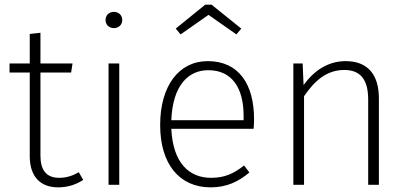

<svg xmlns="http://www.w3.org/2000/svg" viewBox="-20 -795 1754 826"><path d="M319 -54C293 -39 266 -30 235 -30C180 -30 154 -62 154 -126V-483H286L292 -522H154V-654L108 -649V-522H21V-483H108V-123C108 -34 155 11 230 11C272 11 307 -1 338 -21Z M470 -744C448 -744 434 -728 434 -709C434 -690 448 -674 470 -674C492 -674 506 -690 506 -709C506 -728 492 -744 470 -744ZM493 -522H447V0H493Z M877 -731 997 -647 1018 -672 890 -775H863L736 -672L757 -647ZM1073 -282C1073 -433 1007 -532 874 -532C749 -532 669 -425 669 -257C669 -89 752 11 886 11C955 11 1005 -13 1053 -53L1030 -83C985 -48 947 -30 888 -30C794 -30 724 -93 717 -241H1071C1072 -251 1073 -266 1073 -282ZM1028 -278H717C723 -429 791 -493 876 -493C980 -493 1028 -414 1028 -297Z M1467 -532C1390 -532 1330 -490 1286 -429L1282 -522H1242V0H1288V-381C1333 -447 1385 -494 1461 -494C1529 -494 1564 -455 1564 -366V0H1610V-372C1610 -474 1562 -532 1467 -532Z"/></svg>

Font: Fira Sans ExtraLight
Style: Regular
Weight: 200
Designer: bBox Type GmbH & Carrois Corporate GbR & Edenspiekermann AG
Foundry: bBox Type GmbH & Carrois Corporate GbR & Edenspiekermann AG
Version: Version 4.300;PS 004.300;hotconv 1.0.88;makeotf.lib2.5.64775